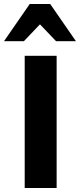

<svg xmlns="http://www.w3.org/2000/svg" viewBox="-29 -936 398 956"><path d="M94 0V-658H253V0ZM250 -731 146 -840 119 -916H221L349 -731ZM-9 -731 119 -916H221L195 -841L90 -731Z"/></svg>

Font: Ysabeau Office ExtraBold
Style: Regular
Weight: 800
Designer: Christian Thalmann (Catharsis Fonts)
Version: Version 2.001;gftools[0.9.30]; featfreeze: tnum,lnum,ss02